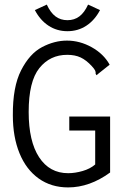

<svg xmlns="http://www.w3.org/2000/svg" viewBox="-20 -807 540 837"><path d="M36 -304Q35 -428 72 -500.5Q109 -573 163 -601.5Q217 -630 272 -630Q328 -630 380 -601Q432 -572 458 -525L409 -486L401 -479L397 -485Q398 -493 394.5 -500Q391 -507 380 -519Q356 -545 331.5 -556.5Q307 -568 273 -568Q198 -568 151.5 -510Q105 -452 105 -319Q105 -191 150.5 -121.5Q196 -52 277 -52Q307 -52 340 -61.5Q373 -71 395 -90V-238H282V-299H460V-55Q371 10 277 10Q203 10 148.5 -29Q94 -68 65 -139Q36 -210 36 -304ZM416 -763Q393 -719 356.5 -695Q320 -671 274 -671Q228 -671 191.5 -695Q155 -719 132 -763L184 -787Q200 -752 222 -735.5Q244 -719 274 -719Q304 -719 326 -735.5Q348 -752 364 -787Z"/></svg>

Font: Vazir Code
Style: Code
Weight: 400
Foundry: DejaVu fonts team - Redesigned by Saber Rastikerdar
Version: Version 1.1.2